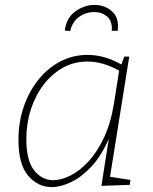

<svg xmlns="http://www.w3.org/2000/svg" viewBox="-20 -753 620 780"><path d="M190 7Q134 7 94.5 -39Q55 -85 55 -185Q55 -256 76 -318Q97 -380 135 -428Q173 -476 224.5 -503Q276 -530 336 -530Q368 -530 402 -521Q436 -512 473 -491L485 -523H505L427 -35L510 -22L507 -2L392 2L422 -189Q392 -120 352 -77Q312 -34 269.5 -13.5Q227 7 190 7ZM196 -21Q228 -21 265.5 -39.5Q303 -58 338.5 -96Q374 -134 402 -193Q430 -252 443 -333L464 -466Q430 -485 398 -494Q366 -503 335 -503Q281 -503 236 -478Q191 -453 157.5 -409.5Q124 -366 105.5 -309Q87 -252 87 -188Q87 -100 119 -60.5Q151 -21 196 -21ZM364 -733Q406 -733 435.5 -706.5Q465 -680 458 -628H434Q437 -667 415.5 -685.5Q394 -704 363 -704Q329 -704 301.5 -684.5Q274 -665 265 -627L243 -629Q250 -681 286.5 -707Q323 -733 364 -733Z"/></svg>

Font: Bitter ExtraLight
Style: Italic
Weight: 200
Italic angle: -9°
Designer: Sol Matas, and Bitter project Authors
Foundry: Sol Matas
Version: Version 2.001